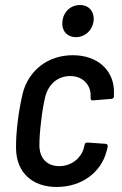

<svg xmlns="http://www.w3.org/2000/svg" viewBox="-20 -737 485 765"><path d="M283 -589C319 -589 348 -616 353 -653C357 -691 334 -717 299 -717C262 -717 233 -691 229 -653C224 -616 246 -589 283 -589ZM206 8C306 8 384 -51 405 -136C407 -142 408 -147 409 -153C410 -159 407 -164 401 -164L329 -169C323 -169 318 -167 317 -160C317 -159 316 -158 316 -156C315 -151 314 -148 313 -144C302 -107 265 -75 216 -75C166 -75 137 -108 137 -158C137 -183 139 -215 144 -255C148 -292 154 -325 160 -350C172 -400 209 -434 260 -434C309 -434 340 -400 341 -360C341 -356 341 -351 341 -346C341 -340 344 -336 350 -337L424 -343C430 -344 435 -348 434 -354V-378C431 -458 368 -517 270 -517C171 -517 95 -457 71 -367C64 -337 56 -298 51 -256C46 -216 43 -175 44 -143C46 -51 107 8 206 8Z"/></svg>

Font: Barlow Semi Condensed Medium
Style: Italic
Weight: 500
Width: 4
Italic angle: -7°
Designer: Jeremy Tribby
Foundry: Tribby Type
Version: Version 1.422;hotconv 1.0.109;makeotfexe 2.5.65596